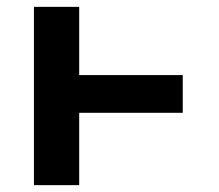

<svg xmlns="http://www.w3.org/2000/svg" viewBox="-20 -540 640 560"><path d="M79 0V-520H211V-321H513V-211H211V0Z"/></svg>

Font: Iosevka SS04 XBd Ex
Style: Regular
Weight: 800
Width: 7
Monospace: yes
Designer: Belleve Invis
Foundry: Belleve Invis
Version: Version 19.0.0; ttfautohint (v1.8.4)